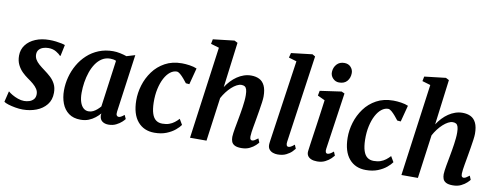

<svg xmlns="http://www.w3.org/2000/svg" viewBox="-66 -1162 3911 1517"><g transform="rotate(10 1889.0 -403.5)"><path d="M379.6 -459.1H374.9Q364.9 -471.6 338.4 -487.7Q311.8 -503.8 275.9 -503.8Q252 -503.8 232.2 -496.7Q212.3 -489.6 200.3 -475.5Q188.2 -461.4 187.4 -439.4Q187 -417.2 197.5 -398.3Q208.1 -379.5 228 -362.1Q247.9 -344.7 274.4 -325.4Q301.1 -306 325 -284.2Q349 -262.4 364.1 -233.1Q379.3 -203.9 379.3 -162.8Q379.3 -105.5 348.3 -67Q317.4 -28.5 267.2 -9.3Q216.9 10 158.3 10Q130 10 98.2 4.4Q66.3 -1.2 40.9 -9.2Q15.4 -17.3 5.9 -25.4L26.7 -111.6H28.5Q39.1 -101.6 60.3 -89.2Q81.6 -76.7 107.4 -67.6Q133.2 -58.4 157.6 -58.4Q178.5 -58.4 199 -65Q219.5 -71.6 233.1 -86.9Q246.7 -102.2 246.7 -128Q246.7 -150.7 234.3 -169.6Q222 -188.4 201.4 -205.8Q180.8 -223.2 155.3 -240.5Q133.5 -255.6 110.6 -277.8Q87.7 -300.1 72.1 -331.3Q56.4 -362.5 56.4 -404.6Q56.4 -453.7 84.2 -490.4Q111.9 -527.2 160.6 -547.6Q209.2 -568 272.1 -568Q298.8 -568 324.8 -564.9Q350.8 -561.8 370.6 -557.4Q390.3 -553 398.5 -549.4Z M896.1 -102.7Q893.3 -81.3 899.3 -72.8Q905.2 -64.2 915.1 -64.2Q923 -64.2 933.4 -69.5Q943.7 -74.8 959.8 -88L973.8 -57.3Q968.9 -49.6 951.6 -33.3Q934.3 -17.1 907.3 -3.5Q880.3 10 846 10Q815.8 10 796 -4.8Q776.2 -19.7 774.7 -50.8L776.6 -67.4Q760.2 -48.3 737.8 -30.6Q715.5 -12.8 686.9 -1.4Q658.2 10 622.1 10Q563.9 10 526.5 -17.8Q489.2 -45.5 471.4 -92.3Q453.7 -139.2 453.7 -195.5Q453.7 -249.5 467.8 -303.1Q481.9 -356.7 509.3 -404.3Q536.7 -452 576.8 -488.9Q616.8 -525.8 668.9 -546.9Q720.9 -568 783.9 -568Q810.3 -568 840.9 -561.6Q871.4 -555.1 892.7 -547.3L960.4 -567.7ZM818.1 -497Q807.5 -501.9 795.6 -504Q783.7 -506.1 771.4 -506.1Q734.3 -506.1 705.5 -487.9Q676.7 -469.6 655.6 -438.5Q634.5 -407.3 620.9 -367.7Q607.3 -328.1 600.7 -285.2Q594.2 -242.4 594.2 -201.2Q594.2 -158.2 604 -127.9Q613.8 -97.6 631.6 -81.8Q649.3 -66.1 673 -66.1Q693.1 -66.1 710.1 -74.7Q727.1 -83.4 741.5 -96.1Q755.8 -108.9 766.8 -121.7Z M1392.5 -418.1Q1380.9 -433.3 1365.3 -451.7Q1349.7 -470.1 1334 -483.5Q1318.3 -496.8 1305.9 -496.8Q1278.7 -496.8 1253.5 -477.1Q1228.3 -457.4 1208.9 -421Q1189.5 -384.6 1178.4 -334.4Q1167.3 -284.3 1168.4 -223.8Q1169.6 -170.3 1180.6 -136.7Q1191.5 -103 1212.3 -87.3Q1233.1 -71.5 1264.2 -71.5Q1295.3 -71.5 1318.4 -79.8Q1341.6 -88 1359.8 -102Q1378 -115.9 1393.7 -133.2L1419.8 -88.6Q1407.1 -69.7 1379.6 -46.5Q1352 -23.3 1310.7 -6.6Q1269.4 10 1214.6 10Q1129.8 10 1080.3 -48.3Q1030.8 -106.6 1029.7 -216.8Q1029 -277.2 1047.7 -339Q1066.4 -400.7 1104.4 -452.7Q1142.4 -504.7 1200.2 -536.3Q1258.1 -568 1335.4 -568Q1364.3 -568 1398.2 -563Q1432.1 -557.9 1455.2 -547.6L1420.7 -415.8Z M1692.4 -440.4Q1710 -467.7 1731.9 -491Q1753.7 -514.2 1779.2 -531.5Q1804.7 -548.8 1832.9 -558.4Q1861.2 -568 1891.3 -568Q1928.3 -568 1956.3 -554.2Q1984.3 -540.3 1999.8 -508Q2015.4 -475.8 2015.4 -420.9Q2015.4 -403.7 2011.2 -372.8Q2006.9 -341.8 2001.3 -307.9Q1995.6 -274 1991 -247Q1987.8 -228.5 1984.2 -207.8Q1980.5 -187.1 1976.9 -166.7Q1973.2 -146.3 1970.7 -127.5Q1968.3 -108.8 1967.8 -93.8Q1967.7 -76.1 1973.1 -70Q1978.6 -63.9 1985.4 -63.9Q1994.8 -63.9 2004.8 -69.5Q2014.7 -75 2032.4 -88.8L2045.4 -57.5Q2040.9 -50.8 2023.9 -34.3Q2006.8 -17.9 1978.9 -4Q1950.9 10 1912.5 10Q1877.1 10 1858.5 0Q1839.9 -10 1833.5 -26.9Q1827.1 -43.8 1827.2 -64.8Q1827.5 -77.7 1829.9 -95.3Q1832.3 -113 1835.9 -133.7Q1839.4 -154.5 1843.7 -176.1Q1847.9 -197.8 1851.4 -218Q1855.1 -238.4 1859.3 -262.4Q1863.5 -286.4 1867.1 -311.7Q1870.7 -337 1873.1 -361.6Q1875.5 -386.1 1875.1 -407.9Q1874.8 -437.2 1869.6 -453.1Q1864.4 -469 1854.2 -475.4Q1843.9 -481.7 1827.8 -481.7Q1810.1 -481.7 1790.2 -471.2Q1770.2 -460.6 1750.1 -442.3Q1729.9 -423.9 1711.7 -400.1Q1693.5 -376.2 1679.4 -349.8L1631.8 0H1499.5L1600.6 -739.9L1534.3 -759.5L1541.7 -797.2L1712.7 -817L1738.8 -803.6Z M2260.7 -100.6Q2258.4 -83.6 2262.6 -73.9Q2266.9 -64.2 2277.4 -64.2Q2285.6 -64.2 2295.7 -69.1Q2305.8 -74 2324.8 -89.9L2337.8 -59.3Q2332.8 -52 2316.6 -35.4Q2300.4 -18.7 2272.1 -4.4Q2243.9 10 2202.4 10Q2183.7 10 2165.6 3.7Q2147.5 -2.7 2135.9 -16.9Q2124.3 -31.1 2124.5 -54.3Q2124.5 -59.6 2125.2 -66.4Q2125.8 -73.3 2126.8 -80Q2127.7 -86.7 2128.2 -90.5L2222.5 -740.6L2159.2 -759.5L2168.8 -797.4L2338 -817.3L2361.2 -803.9Z M2520.2 10Q2491.4 10 2471.9 1.6Q2452.4 -6.7 2443.4 -22Q2434.4 -37.2 2436.9 -58.4Q2439.5 -80.5 2444.2 -113.1Q2448.9 -145.7 2454.7 -186.5Q2460.5 -227.4 2467.4 -274.5Q2474.2 -321.6 2481.2 -372.6Q2488.1 -423.7 2495.2 -476.2L2436.6 -503.6L2444 -542.9L2616 -567.4L2640.7 -556L2574.5 -100.6Q2571.8 -82.6 2576.4 -73.4Q2581 -64.2 2590.7 -64.2Q2600 -64.2 2610.7 -69.9Q2621.4 -75.5 2638.4 -89.9L2651.4 -59.3Q2646.2 -52 2629.5 -35.4Q2612.8 -18.7 2585.3 -4.4Q2557.8 10 2520.2 10ZM2582.6 -634.3Q2553.5 -634.3 2532.8 -656.1Q2512 -677.8 2513.4 -707.4Q2515.2 -743.9 2537.8 -768.8Q2560.4 -793.7 2598.5 -793.7Q2631.3 -793.7 2650.5 -772.7Q2669.7 -751.6 2669.4 -723.8Q2669 -685.9 2647.1 -660.1Q2625.2 -634.3 2582.6 -634.3Z M3088.5 -418.1Q3076.9 -433.3 3061.3 -451.7Q3045.7 -470.1 3030 -483.5Q3014.3 -496.8 3001.9 -496.8Q2974.7 -496.8 2949.5 -477.1Q2924.3 -457.4 2904.9 -421Q2885.5 -384.6 2874.4 -334.4Q2863.3 -284.3 2864.4 -223.8Q2865.6 -170.3 2876.6 -136.7Q2887.5 -103 2908.3 -87.3Q2929.1 -71.5 2960.2 -71.5Q2991.3 -71.5 3014.4 -79.8Q3037.6 -88 3055.8 -102Q3074 -115.9 3089.7 -133.2L3115.8 -88.6Q3103.1 -69.7 3075.6 -46.5Q3048 -23.3 3006.7 -6.6Q2965.4 10 2910.6 10Q2825.8 10 2776.3 -48.3Q2726.8 -106.6 2725.7 -216.8Q2725 -277.2 2743.7 -339Q2762.4 -400.7 2800.4 -452.7Q2838.4 -504.7 2896.2 -536.3Q2954.1 -568 3031.4 -568Q3060.3 -568 3094.2 -563Q3128.1 -557.9 3151.2 -547.6L3116.7 -415.8Z M3388.4 -440.4Q3406 -467.7 3427.9 -491Q3449.7 -514.2 3475.2 -531.5Q3500.7 -548.8 3528.9 -558.4Q3557.2 -568 3587.3 -568Q3624.3 -568 3652.3 -554.2Q3680.3 -540.3 3695.8 -508Q3711.4 -475.8 3711.4 -420.9Q3711.4 -403.7 3707.2 -372.8Q3702.9 -341.8 3697.3 -307.9Q3691.6 -274 3687 -247Q3683.8 -228.5 3680.2 -207.8Q3676.5 -187.1 3672.9 -166.7Q3669.2 -146.3 3666.7 -127.5Q3664.3 -108.8 3663.8 -93.8Q3663.7 -76.1 3669.1 -70Q3674.6 -63.9 3681.4 -63.9Q3690.8 -63.9 3700.8 -69.5Q3710.7 -75 3728.4 -88.8L3741.4 -57.5Q3736.9 -50.8 3719.9 -34.3Q3702.8 -17.9 3674.9 -4Q3646.9 10 3608.5 10Q3573.1 10 3554.5 0Q3535.9 -10 3529.5 -26.9Q3523.1 -43.8 3523.2 -64.8Q3523.5 -77.7 3525.9 -95.3Q3528.3 -113 3531.9 -133.7Q3535.4 -154.5 3539.7 -176.1Q3543.9 -197.8 3547.4 -218Q3551.1 -238.4 3555.3 -262.4Q3559.5 -286.4 3563.1 -311.7Q3566.7 -337 3569.1 -361.6Q3571.5 -386.1 3571.1 -407.9Q3570.8 -437.2 3565.6 -453.1Q3560.4 -469 3550.2 -475.4Q3539.9 -481.7 3523.8 -481.7Q3506.1 -481.7 3486.2 -471.2Q3466.2 -460.6 3446.1 -442.3Q3425.9 -423.9 3407.7 -400.1Q3389.5 -376.2 3375.4 -349.8L3327.8 0H3195.5L3296.6 -739.9L3230.3 -759.5L3237.7 -797.2L3408.7 -817L3434.8 -803.6Z"/></g></svg>

Font: Merriweather 7pt Light
Style: Italic
Weight: 300
Italic angle: -7.8°
Designer: Eben Sorkin
Foundry: Eben Sorkin
Version: Version 2.200;gftools[0.9.31]